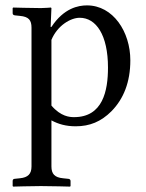

<svg xmlns="http://www.w3.org/2000/svg" viewBox="-20 -459 541 713"><path d="M171 -429 169 -431C169 -431 146 -429 132 -429C97 -429 29 -431 29 -431L27 -429V-410C27 -405 30 -403 35 -402L54 -400C87 -397 97 -384 97 -356V159C97 187 84 200 54 203L35 205C30 205 27 208 27 213V232L29 234C29 234 97 232 132 232C171 232 240 234 240 234L242 232V213C242 208 238 205 233 205L214 203C183 200 171 187 171 159V-12C197 2 225 10 261 10C313 10 355 -7 394 -46C439 -92 464 -154 464 -235C464 -341 400 -439 303 -439C271 -439 217 -429 171 -359H168ZM171 -311C193 -364 242 -393 276 -393C337 -393 381 -329 381 -208C381 -122 362 -24 255 -24C239 -24 206 -26 171 -67Z"/></svg>

Font: Libertinus Serif Display
Style: Regular
Weight: 400
Designer: Philipp H. Poll, Khaled Hosny
Foundry: Caleb Maclennan
Version: Version 7.050;RELEASE